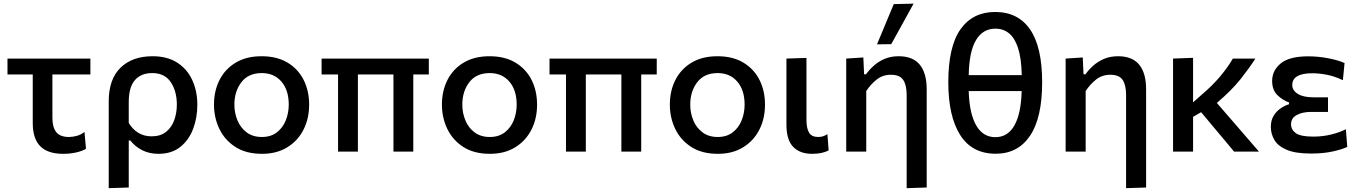

<svg xmlns="http://www.w3.org/2000/svg" viewBox="-20 -810 7260 1026"><path d="M316.5 12Q236 12 195.5 -28.2Q155 -68.5 155 -153V-412H20V-497H463V-412H260V-180.5Q260 -129.5 280.8 -103.8Q301.5 -78 348.5 -78Q369 -78 391.2 -84.2Q413.5 -90.5 431.5 -105L439.5 -15Q421 -3.5 389 4.2Q357 12 316.5 12Z M561 195.5V-268Q561 -387 624 -448.2Q687 -509.5 795.5 -509.5Q873.5 -509.5 926.8 -475.5Q980 -441.5 1007.2 -382.5Q1034.5 -323.5 1034.5 -250Q1034.5 -180.5 1011.8 -120.8Q989 -61 943 -24.5Q897 12 827 12Q778.5 12 740.5 -7Q702.5 -26 676 -59.5H668V192ZM790 -81.5Q837.5 -81.5 867.2 -105.2Q897 -129 911 -167.8Q925 -206.5 925 -251Q925 -322.5 892.5 -371Q860 -419.5 794 -419.5Q733.5 -419.5 700.8 -381.8Q668 -344 668 -264.5V-153Q687.5 -120 718.2 -100.8Q749 -81.5 790 -81.5Z M1380 12Q1294.5 12 1237.5 -25Q1180.5 -62 1152 -121.8Q1123.5 -181.5 1123.5 -251Q1123.5 -325.5 1153.8 -384Q1184 -442.5 1240.8 -476Q1297.5 -509.5 1378 -509.5Q1460 -509.5 1516.8 -475.2Q1573.5 -441 1602.8 -382.5Q1632 -324 1632 -251Q1632 -176.5 1601.8 -117Q1571.5 -57.5 1515 -22.8Q1458.5 12 1380 12ZM1379.5 -78Q1427.5 -78 1459.5 -102.8Q1491.5 -127.5 1507.2 -167Q1523 -206.5 1523 -251Q1523 -328.5 1483.8 -374Q1444.5 -419.5 1379 -419.5Q1307.5 -419.5 1270 -370.8Q1232.5 -322 1232.5 -251Q1232.5 -206.5 1248.8 -167Q1265 -127.5 1297.8 -102.8Q1330.5 -78 1379.5 -78Z M1786.5 0V-412H1698.5V-497H2271.5V-412H2188.5V0H2082.5V-412H1892.5V0Z M2598 12Q2512.5 12 2455.5 -25Q2398.5 -62 2370 -121.8Q2341.5 -181.5 2341.5 -251Q2341.5 -325.5 2371.8 -384Q2402 -442.5 2458.8 -476Q2515.5 -509.5 2596 -509.5Q2678 -509.5 2734.8 -475.2Q2791.5 -441 2820.8 -382.5Q2850 -324 2850 -251Q2850 -176.5 2819.8 -117Q2789.5 -57.5 2733 -22.8Q2676.5 12 2598 12ZM2597.5 -78Q2645.5 -78 2677.5 -102.8Q2709.5 -127.5 2725.2 -167Q2741 -206.5 2741 -251Q2741 -328.5 2701.8 -374Q2662.5 -419.5 2597 -419.5Q2525.5 -419.5 2488 -370.8Q2450.5 -322 2450.5 -251Q2450.5 -206.5 2466.8 -167Q2483 -127.5 2515.8 -102.8Q2548.5 -78 2597.5 -78Z M3004.5 0V-412H2916.5V-497H3489.5V-412H3406.5V0H3300.5V-412H3110.5V0Z M3816 12Q3730.5 12 3673.5 -25Q3616.5 -62 3588 -121.8Q3559.5 -181.5 3559.5 -251Q3559.5 -325.5 3589.8 -384Q3620 -442.5 3676.8 -476Q3733.5 -509.5 3814 -509.5Q3896 -509.5 3952.8 -475.2Q4009.5 -441 4038.8 -382.5Q4068 -324 4068 -251Q4068 -176.5 4037.8 -117Q4007.5 -57.5 3951 -22.8Q3894.5 12 3816 12ZM3815.5 -78Q3863.5 -78 3895.5 -102.8Q3927.5 -127.5 3943.2 -167Q3959 -206.5 3959 -251Q3959 -328.5 3919.8 -374Q3880.5 -419.5 3815 -419.5Q3743.5 -419.5 3706 -370.8Q3668.5 -322 3668.5 -251Q3668.5 -206.5 3684.8 -167Q3701 -127.5 3733.8 -102.8Q3766.5 -78 3815.5 -78Z M4319.5 12Q4254.5 12 4218.5 -25.2Q4182.5 -62.5 4182.5 -144V-497L4289.5 -500.5V-169Q4289.5 -125 4303.2 -101.5Q4317 -78 4352.5 -78Q4365 -78 4376.5 -81.2Q4388 -84.5 4401.5 -93L4408 -6.5Q4375 12 4319.5 12Z M4825 195.5V-301.5Q4825 -355.5 4806.5 -383Q4788 -410.5 4740.5 -410.5Q4697 -410.5 4664.8 -385Q4632.5 -359.5 4609 -323.5V0H4502V-497L4593.5 -503L4597.5 -413H4608Q4624 -436 4648.5 -458.2Q4673 -480.5 4706.2 -495Q4739.5 -509.5 4782 -509.5Q4858 -509.5 4895 -464.5Q4932 -419.5 4932 -332.5V192ZM4666.5 -573Q4711 -679.5 4756 -788L4862 -790.5Q4831.5 -735 4801.8 -681.2Q4772 -627.5 4742.5 -574Z M5301 11.5Q5174 11.5 5110.8 -88.8Q5047.5 -189 5047.5 -370.5Q5047.5 -562 5113 -654Q5178.5 -746 5298 -746Q5420.5 -746 5484.8 -652.2Q5549 -558.5 5549 -370.5Q5549 -180.5 5484.2 -84.5Q5419.5 11.5 5301 11.5ZM5299.5 -657Q5232.5 -657 5195.8 -596.2Q5159 -535.5 5156.5 -408.5H5440Q5438 -499.5 5420 -554Q5402 -608.5 5371 -632.8Q5340 -657 5299.5 -657ZM5299 -77Q5365.5 -77 5401 -140.2Q5436.5 -203.5 5439.5 -323.5H5156.5Q5160 -204 5196.2 -140.5Q5232.5 -77 5299 -77Z M5997.5 195.5V-301.5Q5997.5 -355.5 5979 -383Q5960.5 -410.5 5913 -410.5Q5869.5 -410.5 5837.2 -385Q5805 -359.5 5781.5 -323.5V0H5674.5V-497L5766 -503L5770 -413H5780.5Q5796.5 -436 5821 -458.2Q5845.5 -480.5 5878.8 -495Q5912 -509.5 5954.5 -509.5Q6030.5 -509.5 6067.5 -464.5Q6104.5 -419.5 6104.5 -332.5V192Z M6248.5 0V-497L6355.5 -501V-263L6399.5 -302Q6458.5 -352 6500.5 -402Q6542.5 -452 6568 -497H6688.5Q6657 -447.5 6609.8 -387.8Q6562.5 -328 6482.5 -260L6560.5 -170Q6594 -131 6632.2 -87Q6670.5 -43 6707.5 0H6574.5Q6547.5 -32.5 6522 -63Q6496.5 -93.5 6469.5 -125.5L6398.5 -210.5L6355.5 -185.5V0Z M6986 10.5Q6902.5 10.5 6855.8 -9.5Q6809 -29.5 6790 -62Q6771 -94.5 6771 -132Q6771 -168 6786.8 -192.8Q6802.5 -217.5 6825.2 -232.2Q6848 -247 6868.5 -253V-262.5Q6835.5 -273.5 6806.8 -301Q6778 -328.5 6778 -377.5Q6778 -433 6823.8 -471Q6869.5 -509 6971.5 -509Q7025.5 -509 7080 -498.2Q7134.5 -487.5 7165 -473L7156 -381.5Q7112 -402.5 7070.5 -410.5Q7029 -418.5 6993 -418.5Q6885.5 -418.5 6885.5 -355.5Q6885.5 -327 6914.8 -308.5Q6944 -290 6998 -290H7076.5V-212H6987Q6939.5 -212 6909.2 -195.2Q6879 -178.5 6879 -146Q6879 -117 6904.5 -98.5Q6930 -80 6999 -80Q7049.5 -80 7095.8 -91.8Q7142 -103.5 7172 -119.5L7179.5 -25Q7154 -12.5 7103.5 -1Q7053 10.5 6986 10.5Z"/></svg>

Font: Commissioner Medium
Style: Regular
Weight: 500
Designer: Kostas Bartsokas
Foundry: Kostas Bartsokas
Version: Version 1.000; ttfautohint (v1.8.3)